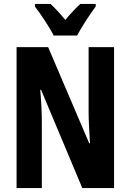

<svg xmlns="http://www.w3.org/2000/svg" viewBox="-20 -953 662 973"><path d="M252 -773H371C392 -815 437 -882 465 -920V-933H387C362 -910 341 -888 311 -852C284 -885 258 -913 236 -933H157V-920C186 -882 233 -812 252 -773ZM558 0V-714H429V-389C429 -348 432 -294 436 -227H432L224 -714H64V0H192V-331C192 -372 190 -428 184 -498H188L397 0Z"/></svg>

Font: Noto Sans Armenian ExtraCondensed
Style: Regular
Weight: 400
Width: 2
Designer: Monotype Design Team
Foundry: Monotype Imaging Inc.
Version: Version 2.008